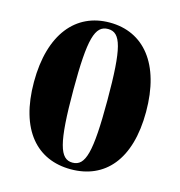

<svg xmlns="http://www.w3.org/2000/svg" viewBox="-108 -811 867 923"><g transform="rotate(15 325.5 -350.0)"><path d="M326 15C495 15 605 -106 605 -345C605 -584 495 -715 326 -715C158 -715 47 -584 47 -345C47 -106 158 15 326 15ZM326 -18C263 -18 240 -91 240 -359C240 -612 261 -683 326 -683C390 -683 411 -612 411 -350C411 -91 390 -18 326 -18Z"/></g></svg>

Font: Sprat Condesed
Style: Bold
Weight: 700
Width: 3
Designer: Ethan Nakache
Foundry: Collletttivo
Version: Version 2.000;Glyphs 3.2 (3217)